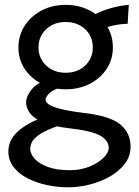

<svg xmlns="http://www.w3.org/2000/svg" viewBox="-20 -528 575 794"><path d="M161.1 -192.9 244.1 -170.9Q201.7 -158.7 185.1 -143.3Q168.5 -127.9 168.5 -114.7Q168.5 -106 181.6 -96.4Q194.8 -86.9 229.2 -77.9Q263.7 -68.8 327.1 -61Q436 -48.3 478 -12.9Q520 22.5 520 78.1Q520 117.7 496.6 148.7Q473.1 179.7 434.8 201.7Q396.5 223.6 351.1 235.1Q305.7 246.6 261.2 246.6Q218.8 246.6 175.3 237.5Q131.8 228.5 95.5 210.2Q59.1 191.9 36.9 163.8Q14.6 135.7 14.6 97.7Q14.6 15.6 141.6 -36.6Q141.6 -36.6 154.1 -34.4Q166.5 -32.2 183.1 -28.6Q199.7 -24.9 212.9 -20Q226.1 -15.1 227.1 -9.8Q173.3 8.8 147.2 25.6Q121.1 42.5 113 57.9Q105 73.2 105 87.9Q105 107.4 122.8 127.9Q140.6 148.4 177 162.1Q213.4 175.8 268.6 175.8Q313 175.8 349.4 161.1Q385.7 146.5 407.7 125Q429.7 103.5 429.7 83Q429.7 53.7 395.5 33.4Q361.3 13.2 266.1 2.4Q197.3 -5.4 158.4 -22Q119.6 -38.6 103.8 -60.3Q87.9 -82 87.9 -105Q87.9 -127 106.9 -153.1Q126 -179.2 161.1 -192.9ZM512.7 -507.8 507.8 -429.7Q481 -429.2 451.4 -423.1Q421.9 -417 388.2 -402.8L356.4 -459Q389.2 -480 432.9 -492.7Q476.6 -505.4 512.7 -507.8ZM56.2 -332Q56.2 -381.8 82 -421.6Q107.9 -461.4 152.1 -484.6Q196.3 -507.8 251.5 -507.8Q307.1 -507.8 351.3 -484.6Q395.5 -461.4 421.1 -421.6Q446.8 -381.8 446.8 -332Q446.8 -282.2 421.1 -243.2Q395.5 -204.1 351.3 -181.4Q307.1 -158.7 251.5 -158.7Q196.3 -158.7 152.1 -181.4Q107.9 -204.1 82 -243.2Q56.2 -282.2 56.2 -332ZM139.2 -332Q139.2 -287.1 170.9 -257.1Q202.6 -227.1 251.5 -227.1Q300.8 -227.1 332.3 -257.1Q363.8 -287.1 363.8 -332Q363.8 -377 332.3 -407Q300.8 -437 251.5 -437Q202.6 -437 170.9 -407Q139.2 -377 139.2 -332Z"/></svg>

Font: Andika LitF DSA DSG
Style: Regular
Weight: 400
Designer: Victor Gaultney, Annie Olsen, Julie Remington, Don Collingsworth, Eric Hays, Becca Hirsbrunner
Foundry: SIL International
Version: Version 6.200 ; LitF DSA DSG; ttfautohint (v1.8.3.10-c5d8)